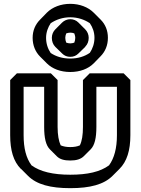

<svg xmlns="http://www.w3.org/2000/svg" viewBox="-20 -930 732 1000"><path d="M210 -478V-269C210 -211 219 -173 240 -152L275 -117L276 -116C292 -100 315 -94 346 -94C378 -94 401 -101 417 -117L452 -152C473 -173 482 -211 482 -269V-478H589V-226C589 -158 575 -106 548 -69C502 -35 436 -20 346 -20C256 -20 189 -36 144 -69C116 -107 103 -158 103 -226V-478ZM280 -513 245 -548H68L33 -513V-226C33 -147 50 -89 89 -50H90L126 -14C171 31 243 50 346 50C449 50 521 31 566 -14L602 -50C641 -89 659 -146 659 -226V-513L624 -548H447L412 -513V-269C412 -227 407 -196 396 -173C383 -167 366 -164 346 -164C326 -164 310 -167 296 -173C286 -195 280 -227 280 -269ZM250 -733C250 -715 256 -698 268 -686L304 -651C315 -640 329 -634 346 -634C363 -634 377 -640 388 -651L424 -686V-687C436 -699 442 -715 442 -733C442 -750 435 -766 424 -777L389 -812L388 -813C377 -824 362 -830 346 -830C330 -830 314 -823 303 -812L268 -777C257 -766 250 -750 250 -733ZM320 -733C320 -741 322 -748 325 -756C330 -758 339 -760 346 -760C354 -760 359 -759 367 -756C369 -750 372 -741 372 -733C372 -724 370 -716 367 -708C362 -706 353 -704 346 -704C338 -704 331 -706 325 -708C322 -716 320 -724 320 -733ZM220 -733C220 -762 230 -788 244 -809C272 -828 307 -840 346 -840C386 -840 422 -827 448 -809C463 -787 472 -762 472 -733C472 -703 462 -676 448 -655C421 -636 386 -625 346 -625C305 -625 271 -636 244 -654C229 -676 220 -703 220 -733ZM150 -733C150 -694 164 -660 189 -635L224 -600C252 -572 295 -555 346 -555C396 -555 439 -571 468 -600L503 -636C528 -661 542 -694 542 -733C542 -771 529 -803 504 -828L503 -829L468 -864C439 -893 395 -910 346 -910C297 -910 253 -893 224 -864L189 -828C164 -803 150 -771 150 -733Z"/></svg>

Font: Hussar Press
Style: Bold
Weight: 700
Foundry: Cannot Into Space Fonts
Version: Version 1.43